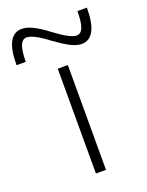

<svg xmlns="http://www.w3.org/2000/svg" viewBox="-216 -823 684 895"><g transform="rotate(-20 126.0 -376.0)"><path d="M101 0V-520H151V0ZM246 -590Q222 -590 192.5 -605Q163 -620 120 -651Q84 -679 57 -693Q30 -707 14 -707Q-7 -707 -17.5 -681.5Q-28 -656 -28 -601H-74Q-74 -752 6 -752Q30 -752 60 -737.5Q90 -723 132 -691Q169 -663 195.5 -649Q222 -635 237 -635Q259 -635 269 -661Q279 -687 279 -741H326Q326 -590 246 -590Z"/></g></svg>

Font: M PLUS 1 Light
Style: Regular
Weight: 300
Designer: Coji Morishita
Foundry: UNDERFOREST DESIGN
Version: Version 1.001